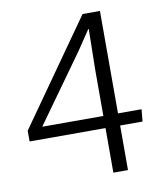

<svg xmlns="http://www.w3.org/2000/svg" viewBox="-79 -762 709 827"><g transform="rotate(-10 275.0 -348.0)"><path d="M350 0V-448L353 -628H351L294 -543L84 -250V-248H517L512 -195H18V-242L338 -696H414V0Z"/></g></svg>

Font: Murecho Thin Light
Style: Regular
Weight: 300
Version: Version 1.010